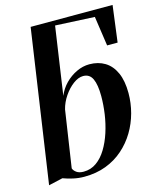

<svg xmlns="http://www.w3.org/2000/svg" viewBox="-116 -852 780 945"><g transform="rotate(-15 274.0 -379.5)"><path d="M196 11Q167.5 11 139.5 4.8Q111.5 -1.5 89 -10L17 6.5L131 -770H548.5L524.5 -584.5H471L449 -735.5L249 -745.5L198.5 -400.5Q212.5 -434.5 238.2 -460.8Q264 -487 296.2 -502.2Q328.5 -517.5 362 -517.5Q407 -517.5 440.8 -497Q474.5 -476.5 493.2 -435Q512 -393.5 512 -331Q512 -280.5 498.8 -231Q485.5 -181.5 459.5 -138Q433.5 -94.5 395.2 -60.8Q357 -27 307 -8Q257 11 196 11ZM199 -14Q236 -14 265 -34.8Q294 -55.5 315.2 -90.5Q336.5 -125.5 350.8 -169.5Q365 -213.5 371.8 -260.2Q378.5 -307 378.5 -351Q378.5 -409 364.5 -439.2Q350.5 -469.5 317.5 -469.5Q293 -469.5 266.5 -449.8Q240 -430 219 -399Q198 -368 189.5 -334L146 -45Q150 -33 163.2 -23.5Q176.5 -14 199 -14Z"/></g></svg>

Font: Merriweather 144pt SemiBold
Style: Italic
Weight: 600
Italic angle: -7.8°
Version: Version 2.101